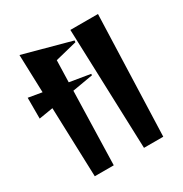

<svg xmlns="http://www.w3.org/2000/svg" viewBox="-183 -939 1026 1078"><g transform="rotate(-30 329.5 -400.5)"><path d="M121 0 106 -450 15 -435V-570L103 -555L95 -801L404 -717L403 -706L262 -671L258 -530L391 -508V-499L257 -476L244 0ZM440 0 413 -780H592L565 0Z"/></g></svg>

Font: Reggae One
Style: Regular
Weight: 400
Designer: Fontworks Inc.
Foundry: Fontworks Inc.
Version: Version 1.100